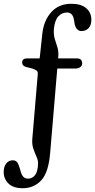

<svg xmlns="http://www.w3.org/2000/svg" viewBox="-62 -749 503 1014"><path d="M245.5 -446 245 -440.5H344.5Q372 -440.5 372 -413.5Q372 -402 362 -394.5Q352 -387 336.5 -387H240.5L203 58Q194.5 161.5 156 203.2Q117.5 245 57.5 245Q7.5 245 -17.5 220Q-42.5 195 -42.5 160Q-42.5 131.5 -29.2 114.5Q-16 97.5 5.5 97.5Q27 97.5 35.5 120Q40 131 42.8 141Q45.5 151 48.5 161Q53.5 177 62.5 185.8Q71.5 194.5 86 194.5Q108.5 194.5 123.2 175.8Q138 157 139 113.5Q139 96.5 130.5 77.8Q122 59 114.2 36.5Q106.5 14 108.5 -14L137.5 -357.5Q138.5 -370.5 131.8 -376Q125 -381.5 107 -387.5L75 -395.5Q55 -402 55 -418.5Q55 -440.5 80.5 -440.5H147.5L161.5 -571Q169 -640.5 208.8 -684.8Q248.5 -729 314.5 -729Q366 -729 393.2 -705.8Q420.5 -682.5 420.5 -645Q420.5 -615.5 405.8 -600.2Q391 -585 369 -585Q345 -585 335 -612Q332 -621 331 -630.5Q330 -640 327.5 -650Q320 -683 292 -683Q264 -683 245.5 -662Q227 -641 222.5 -595.5Q220.5 -565 227.5 -542.8Q234.5 -520.5 241.5 -498.2Q248.5 -476 245.5 -446Z"/></svg>

Font: Fraunces 144pt S100
Style: Regular
Weight: 400
Version: Version 1.000; ttfautohint (v1.8.3)